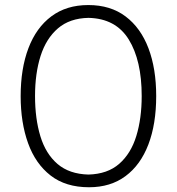

<svg xmlns="http://www.w3.org/2000/svg" viewBox="-20 -747 714 776"><path d="M339.8 9.8Q245.6 9.8 184.6 -37.6Q123.5 -85 93.5 -168.2Q63.5 -251.5 63.5 -358.4Q63.5 -469.7 95 -552.5Q126.5 -635.3 187.5 -680.9Q248.5 -726.6 336.9 -726.6Q426.8 -726.6 487.8 -680.4Q548.8 -634.3 580.1 -551.8Q611.3 -469.2 611.3 -358.9Q611.3 -245.6 579.6 -162.8Q547.9 -80.1 487.3 -35.2Q426.8 9.8 339.8 9.8ZM337.4 -41.5Q414.6 -43.5 461.9 -85Q509.3 -126.5 531 -197.5Q552.7 -268.6 552.7 -358.9Q552.7 -502.9 500.2 -587.6Q447.8 -672.4 337.4 -674.8Q261.7 -673.3 214.1 -632.3Q166.5 -591.3 144 -520.8Q121.6 -450.2 121.6 -358.9Q121.6 -267.1 143.3 -196Q165 -125 212.6 -84.2Q260.3 -43.5 337.4 -41.5Z"/></svg>

Font: Pinar DS1 Light
Style: Regular
Weight: 300
Designer: Amin Abedi
Version: Version 3.000